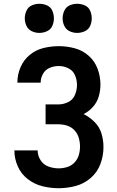

<svg xmlns="http://www.w3.org/2000/svg" viewBox="-20 -987 616 1015"><path d="M290 8Q336 8 380.5 -4Q425 -16 460 -46.5Q495 -77 511 -120.5Q527 -164 527 -210Q527 -246 516.5 -281Q506 -316 480 -342Q454 -368 422 -384Q450 -398 471.5 -422Q493 -446 502 -477Q511 -508 511 -540Q511 -582 496 -623Q481 -664 448.5 -692.5Q416 -721 374.5 -732Q333 -743 291 -743Q250 -743 209.5 -733Q169 -723 137 -696.5Q105 -670 88.5 -631.5Q72 -593 72 -552V-550H195V-551Q195 -575 207.5 -597Q220 -619 243 -628.5Q266 -638 291 -638Q317 -638 341.5 -626Q366 -614 376.5 -589Q387 -564 387 -538Q387 -511 376 -485Q365 -459 340 -447Q315 -435 288 -435H221V-330H288Q312 -330 334.5 -323Q357 -316 373.5 -298.5Q390 -281 396.5 -258Q403 -235 403 -212Q403 -189 396.5 -167Q390 -145 374 -128Q358 -111 335.5 -104Q313 -97 290 -97Q263 -97 236.5 -106.5Q210 -116 194.5 -140Q179 -164 179 -192H56Q56 -148 74 -107.5Q92 -67 127 -40Q162 -13 204.5 -2.5Q247 8 290 8ZM388 -813Q409 -813 428.5 -822Q448 -831 456.5 -850Q465 -869 465 -890Q465 -911 456.5 -930.5Q448 -950 428.5 -958.5Q409 -967 388 -967Q367 -967 348 -958.5Q329 -950 320 -930.5Q311 -911 311 -890Q311 -869 320 -850Q329 -831 348 -822Q367 -813 388 -813ZM188 -813Q209 -813 228.5 -822Q248 -831 256.5 -850Q265 -869 265 -890Q265 -911 256.5 -930.5Q248 -950 228.5 -958.5Q209 -967 188 -967Q167 -967 148 -958.5Q129 -950 120 -930.5Q111 -911 111 -890Q111 -869 120 -850Q129 -831 148 -822Q167 -813 188 -813Z"/></svg>

Font: Iosevka Sparkle
Style: Bold
Weight: 700
Designer: Belleve Invis
Foundry: Belleve Invis
Version: Version 4.5.0; ttfautohint (v1.8.3)